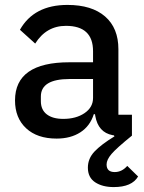

<svg xmlns="http://www.w3.org/2000/svg" viewBox="-20 -551 586 780"><path d="M442 209Q396 209 366.5 189.5Q337 170 337 130Q337 93 364 64.5Q391 36 445 3L443 -1L437 -2Q379 -13 367 -80L366 -87H361Q346 -39 306.5 -13.5Q267 12 210 12Q131 12 86 -30Q41 -72 41 -143Q41 -298 262 -298H358V-343Q358 -446 248 -446Q168 -446 123 -374L61 -430Q118 -531 254 -531Q353 -531 407 -484Q461 -437 461 -351V-85H516V0Q453 51 433 74.5Q413 98 413 117Q413 148 446 148Q475 148 497 123L541 166Q516 209 442 209ZM237 -68Q289 -68 323.5 -91.5Q358 -115 358 -153V-230H263Q146 -230 146 -159V-140Q146 -105 170 -86.5Q194 -68 237 -68Z"/></svg>

Font: Anuphan Medium
Style: Regular
Weight: 500
Designer: Mike Abbink, Paul van der Laan, Pieter van Rosmalen, Mint Tantisuwanna
Foundry: Bold Monday; Cadson Demak
Version: Version 3.002;hotconv 1.0.109;makeotfexe 2.5.65596